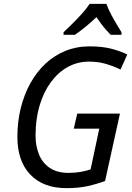

<svg xmlns="http://www.w3.org/2000/svg" viewBox="-20 -964 685 994"><path d="M324 10Q204 10 137 -60Q70 -130 70 -255Q70 -334 87.5 -404.5Q105 -475 137.5 -533.5Q170 -592 215.5 -634.5Q261 -677 318.5 -700.5Q376 -724 443 -724Q505 -724 551 -713Q597 -702 639 -682L604 -604Q569 -621 529 -633Q489 -645 441 -645Q381 -645 330.5 -617Q280 -589 242.5 -537.5Q205 -486 184.5 -416Q164 -346 164 -262Q164 -208 182 -164Q200 -120 238 -94.5Q276 -69 335 -69Q370 -69 399.5 -74.5Q429 -80 449 -87L494 -298H362L380 -376H601L524 -27Q481 -11 433.5 -0.5Q386 10 324 10ZM309 -797Q326 -813 352.5 -839Q379 -865 404.5 -893.5Q430 -922 444 -944H531Q540 -918 554 -891.5Q568 -865 582.5 -841Q597 -817 609 -797V-784H553Q542 -795 529.5 -809Q517 -823 504.5 -840Q492 -857 479 -875Q451 -848 422 -824.5Q393 -801 368 -784H309Z"/></svg>

Font: Noto Sans Display
Style: Italic
Weight: 400
Italic angle: -12°
Designer: Monotype Design Team
Foundry: Monotype Imaging Inc.
Version: Version 2.003